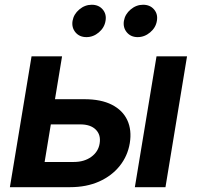

<svg xmlns="http://www.w3.org/2000/svg" viewBox="-20 -776 817 796"><path d="M169.9 -364.7H330.1Q398.9 -364.7 443.8 -341.8Q488.8 -318.8 507.8 -277.8Q526.9 -236.8 518.1 -182.6Q509.3 -129.4 476.3 -88.1Q443.4 -46.9 390.9 -23.4Q338.4 0 270 0H21L110.8 -542.5H237.3L165 -104.5H286.1Q329.1 -104.5 358.4 -125.7Q387.7 -147 393.1 -181.2Q398.9 -216.8 377.2 -238.5Q355.5 -260.3 313 -260.3H152.3ZM539.1 0 628.9 -542.5H755.4L666 0ZM550.8 -622.1Q522.5 -622.1 505.9 -641.8Q489.3 -661.6 493.7 -689.5Q498.5 -717.3 521.7 -736.8Q544.9 -756.3 573.2 -756.3Q602.1 -756.3 618.7 -736.8Q635.3 -717.3 630.4 -689.5Q626 -661.6 602.5 -641.8Q579.1 -622.1 550.8 -622.1ZM338.4 -622.1Q309.6 -622.1 293 -641.8Q276.4 -661.6 280.8 -689.5Q285.6 -717.3 308.8 -736.8Q332 -756.3 360.4 -756.3Q389.2 -756.3 405.8 -736.8Q422.4 -717.3 417.5 -689.5Q413.1 -661.6 389.9 -641.8Q366.7 -622.1 338.4 -622.1Z"/></svg>

Font: Inter 16pt SemiBold
Style: Italic
Weight: 600
Italic angle: -9.3988°
Version: Version 4.001;git-66647c0bb